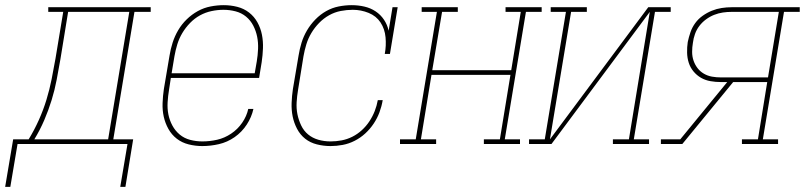

<svg xmlns="http://www.w3.org/2000/svg" viewBox="-87 -558 3119 744"><path d="M-67 166 -36 -18H24Q46 -54 63.5 -93Q81 -132 93 -171.5Q105 -211 113 -251Q121 -291 128 -331L158 -512H100V-530H497V-512H434L352 -18H429L399 166H379L407 0H-19L-47 166ZM46 -18H332L414 -512H177L147 -328Q140 -288 132.5 -248.5Q125 -209 113 -170Q101 -131 84.5 -92.5Q68 -54 46 -18Z M697 8Q670 8 644 1.5Q618 -5 598 -20.5Q578 -36 565.5 -58.5Q553 -81 547.5 -106Q542 -131 543 -158.5Q544 -186 548 -213L570 -343Q574 -368 582 -393Q590 -418 603.5 -441Q617 -464 636.5 -483Q656 -502 679.5 -515Q703 -528 729 -533Q755 -538 780 -538Q807 -538 832.5 -531.5Q858 -525 878 -509.5Q898 -494 910.5 -471.5Q923 -449 928 -423.5Q933 -398 932 -371Q931 -344 927 -317L917 -256H575L568 -210Q564 -186 562.5 -161.5Q561 -137 565.5 -114.5Q570 -92 581 -71.5Q592 -51 609.5 -36.5Q627 -22 650 -16Q673 -10 697 -10Q726 -10 754.5 -16.5Q783 -23 808.5 -40Q834 -57 851.5 -82.5Q869 -108 875 -136H895Q888 -104 869 -75Q850 -46 822 -26.5Q794 -7 761.5 0.5Q729 8 697 8ZM900 -274 908 -320Q912 -344 913 -368.5Q914 -393 909.5 -415.5Q905 -438 894.5 -458.5Q884 -479 866.5 -493.5Q849 -508 826 -514Q803 -520 779 -520Q756 -520 732.5 -515Q709 -510 688 -498.5Q667 -487 649.5 -469Q632 -451 619.5 -430Q607 -409 600 -386Q593 -363 589 -340L578 -274Z M1194 8Q1167 8 1141 1.5Q1115 -5 1095.5 -20.5Q1076 -36 1064 -59Q1052 -82 1047 -107Q1042 -132 1043 -159Q1044 -186 1048 -213L1070 -343Q1074 -368 1081.5 -392.5Q1089 -417 1102.5 -440Q1116 -463 1135 -482.5Q1154 -502 1177 -515Q1200 -528 1225.5 -533Q1251 -538 1276 -538Q1301 -538 1325 -532.5Q1349 -527 1368.5 -514Q1388 -501 1401 -481.5Q1414 -462 1419 -439L1434 -530H1454L1424 -349H1404Q1410 -381 1407 -413.5Q1404 -446 1387.5 -471Q1371 -496 1341.5 -508Q1312 -520 1280 -520Q1257 -520 1233.5 -515.5Q1210 -511 1188.5 -499Q1167 -487 1149.5 -469Q1132 -451 1119.5 -430Q1107 -409 1100 -386Q1093 -363 1089 -340L1068 -210Q1064 -186 1062.5 -162Q1061 -138 1065.5 -115.5Q1070 -93 1080 -72Q1090 -51 1107 -37Q1124 -23 1146.5 -16.5Q1169 -10 1194 -10Q1215 -10 1236.5 -14Q1258 -18 1278 -28Q1298 -38 1315 -53.5Q1332 -69 1344.5 -88Q1357 -107 1365 -127.5Q1373 -148 1377 -170H1396Q1392 -146 1383.5 -123Q1375 -100 1361 -79Q1347 -58 1328.5 -41Q1310 -24 1287.5 -12.5Q1265 -1 1241 3.5Q1217 8 1194 8Z M1463 0V-18H1524L1606 -512H1547V-530H1687V-512H1626L1588 -286H1894L1931 -512H1872V-530H2012V-512H1951L1869 -18H1928V0H1788V-18H1850L1891 -268H1585L1544 -18H1603V0Z M1963 0V-18H2024L2106 -512H2047V-530H2187V-512H2126L2044 -18L2425 -530H2512V-512H2451L2369 -18H2428V0H2288V-18H2350L2431 -512L2050 0Z M2474 0V-18H2549L2731 -240H2707Q2686 -240 2666 -243.5Q2646 -247 2629.5 -256.5Q2613 -266 2600.5 -281Q2588 -296 2582 -314.5Q2576 -333 2575.5 -354Q2575 -375 2578 -395Q2582 -414 2588.5 -433Q2595 -452 2607 -468.5Q2619 -485 2636 -497Q2653 -509 2671.5 -516.5Q2690 -524 2709.5 -527Q2729 -530 2748 -530H3012V-512H2951L2869 -18H2928V0H2788V-18H2850L2886 -240H2754L2557 0ZM2707 -258H2889L2931 -512H2748Q2731 -512 2714 -509.5Q2697 -507 2680.5 -500.5Q2664 -494 2649 -483Q2634 -472 2623 -457.5Q2612 -443 2606 -426Q2600 -409 2598 -392Q2595 -375 2595 -357Q2595 -339 2600.5 -323Q2606 -307 2616 -294Q2626 -281 2640.5 -272.5Q2655 -264 2672 -261Q2689 -258 2707 -258Z"/></svg>

Font: Iosevka Curly Slab ThObl
Style: Regular
Weight: 100
Italic angle: -9°
Monospace: yes
Designer: Belleve Invis
Foundry: Belleve Invis
Version: Version 11.0.0; ttfautohint (v1.8.3)